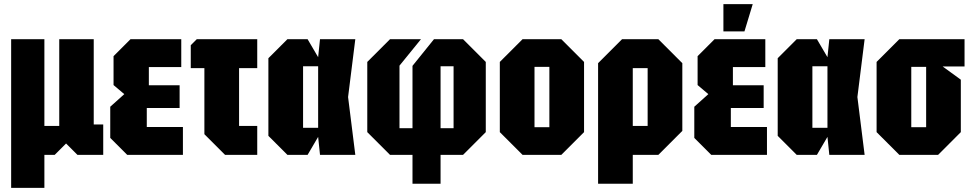

<svg xmlns="http://www.w3.org/2000/svg" viewBox="-20 -750 4710 930"><path d="M34 160V-560H195V-140H267V-560H434V-147H480V0H355L300 -55L245 0H195V160Z M596 0 514 -82V-233L582 -294L530 -338V-478L612 -560H858V-425H701V-337H850V-227H691V-135H866V0Z M970 -100V-420H904V-531L933 -560H1226V-420H1138V-140H1226V0H1070Z M1372 0 1280 -92V-468L1372 -560H1470L1521 -473L1530 -560H1701L1666 -280L1701 0H1530L1521 -87L1470 0ZM1448 -131H1521V-429H1448Z M2114 -129H2177V-429H2114ZM1869 0 1759 -110V-450L1869 -560H2019L1915 -432V-129H1978V-431L2082 -560H2223L2333 -450V-110L2223 0H2114V140H1978V0Z M2401 -110V-450L2511 -560H2699L2809 -450V-110L2699 0H2511ZM2569 -134H2641V-426H2569Z M2877 140V-444L2993 -560H3169L3285 -444V-116L3169 0H3045V140ZM3117 -420H3045V-140H3117Z M3425 0 3343 -82V-233L3411 -294L3359 -338V-478L3441 -560H3687V-425H3530V-337H3679V-227H3520V-135H3695V0ZM3484 -598V-730H3626L3586 -598Z M3839 0 3747 -92V-468L3839 -560H3937L3988 -473L3997 -560H4168L4133 -280L4168 0H3997L3988 -87L3937 0ZM3915 -131H3988V-429H3915Z M4226 -110V-450L4336 -560H4652V-428H4546L4634 -364V-110L4524 0H4336ZM4394 -134H4466V-426H4394Z"/></svg>

Font: Tektur Condensed
Style: Bold
Weight: 700
Width: 3
Designer: Adam Jagosz
Foundry: Adam Jagosz
Version: Version 1.005;gftools[0.9.30]